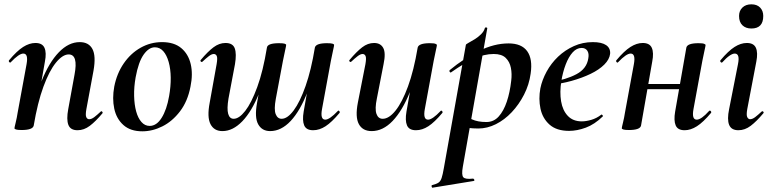

<svg xmlns="http://www.w3.org/2000/svg" viewBox="-20 -594 3580 889"><path d="M339 9Q306 9 296.5 -16Q287 -41 296 -89L325 -248Q343 -342 298 -342Q270 -342 239 -304Q208 -266 181 -192.5Q154 -119 136 -12L118 -13Q138 -132 172.5 -218.5Q207 -305 252.5 -352Q298 -399 349 -399Q391 -399 408 -367Q425 -335 413 -267L380 -89Q375 -61 379.5 -51.5Q384 -42 393 -42Q404 -42 417 -52Q430 -62 446 -77Q449 -81 453 -77Q457 -73 454 -69Q423 -32 396 -11.5Q369 9 339 9ZM80 8Q61 8 54 5.5Q47 3 47 0Q47 -4 52.5 -26Q58 -48 62 -74L103 -297Q112 -346 88 -346Q78 -346 63.5 -336Q49 -326 30 -306Q27 -302 23 -306.5Q19 -311 22 -315Q58 -358 87 -376.5Q116 -395 144 -395Q176 -395 186 -372.5Q196 -350 188 -309L136 -12Q131 8 80 8Z M639 14Q584 14 551.5 -15Q519 -44 509 -91Q499 -138 509 -193Q521 -254 553 -300.5Q585 -347 631 -373Q677 -399 730 -399Q786 -399 819 -371.5Q852 -344 863 -297.5Q874 -251 862 -193Q849 -125 813.5 -78.5Q778 -32 732 -9Q686 14 639 14ZM673 -11Q705 -11 728.5 -48.5Q752 -86 763 -149Q771 -194 770.5 -234.5Q770 -275 761 -307Q752 -339 736 -357Q720 -375 697 -375Q669 -375 645 -341Q621 -307 608 -236Q600 -191 601 -150Q602 -109 610.5 -78Q619 -47 635 -29Q651 -11 673 -11Z M1024 -395Q1058 -395 1067 -370Q1076 -345 1068 -297L1038 -138Q1030 -90 1036.5 -67Q1043 -44 1062 -44Q1087 -44 1115.5 -80.5Q1144 -117 1171 -190.5Q1198 -264 1216 -374L1234 -373Q1215 -251 1180.5 -164.5Q1146 -78 1102 -32.5Q1058 13 1010 13Q971 13 954.5 -19.5Q938 -52 951 -119L983 -297Q988 -326 983.5 -335Q979 -344 970 -344Q960 -344 947 -334Q934 -324 918 -309Q914 -305 910 -309Q906 -313 910 -317Q942 -355 968.5 -375Q995 -395 1024 -395ZM1494 -394Q1514 -394 1520.5 -391.5Q1527 -389 1527 -386Q1527 -382 1522 -360Q1517 -338 1512 -312L1471 -89Q1462 -40 1486 -40Q1496 -40 1510.5 -50Q1525 -60 1544 -80Q1547 -84 1551 -79.5Q1555 -75 1552 -71Q1516 -28 1487.5 -9.5Q1459 9 1430 9Q1398 9 1388.5 -13.5Q1379 -36 1386 -77L1438 -374Q1443 -394 1494 -394ZM1272 -394Q1292 -394 1298.5 -391.5Q1305 -389 1305 -386Q1305 -382 1300 -360Q1295 -338 1290 -312L1257 -136Q1248 -87 1256.5 -65.5Q1265 -44 1284 -44Q1311 -44 1340 -83Q1369 -122 1395 -196Q1421 -270 1438 -374L1456 -373Q1437 -255 1403.5 -168Q1370 -81 1326 -34Q1282 13 1231 13Q1193 13 1175.5 -18.5Q1158 -50 1170 -117L1216 -374Q1219 -394 1272 -394Z M1701 13Q1659 13 1641.5 -19.5Q1624 -52 1637 -119L1672 -297Q1677 -326 1672.5 -335Q1668 -344 1659 -344Q1649 -344 1636 -334Q1623 -324 1607 -309Q1603 -305 1599 -309Q1595 -313 1599 -317Q1631 -355 1657 -375Q1683 -395 1712 -395Q1742 -395 1754.5 -372Q1767 -349 1756 -297L1725 -138Q1715 -90 1723 -67Q1731 -44 1752 -44Q1781 -44 1811.5 -82Q1842 -120 1869 -193.5Q1896 -267 1914 -374L1932 -373Q1913 -255 1878 -168Q1843 -81 1798 -34Q1753 13 1701 13ZM1906 9Q1874 9 1864.5 -13.5Q1855 -36 1862 -77L1914 -374Q1919 -394 1970 -394Q1990 -394 1996.5 -391Q2003 -388 2003 -386Q2003 -382 1998 -360Q1993 -338 1988 -312L1947 -89Q1938 -40 1962 -40Q1972 -40 1986.5 -50Q2001 -60 2020 -80Q2023 -84 2027 -79.5Q2031 -75 2028 -71Q1992 -28 1963.5 -9.5Q1935 9 1906 9Z M1983 275Q1980 276 1978.5 270Q1977 264 1981 263Q2001 258 2010.5 251.5Q2020 245 2025 229.5Q2030 214 2035 185L2137 -386Q2137 -389 2149 -395.5Q2161 -402 2177.5 -412Q2194 -422 2207.5 -435.5Q2221 -449 2225 -464Q2227 -468 2232 -467Q2237 -466 2236 -462L2123 178Q2116 217 2125.5 227Q2135 237 2170 233Q2174 233 2176 238Q2178 243 2173 244ZM2195 1Q2170 1 2145.5 -2Q2121 -5 2107 -8L2117 -70Q2138 -54 2165 -41.5Q2192 -29 2232 -29Q2266 -29 2289 -54.5Q2312 -80 2326.5 -123Q2341 -166 2347 -220Q2351 -252 2345.5 -280Q2340 -308 2321.5 -326Q2303 -344 2266 -344Q2222 -344 2175 -322.5Q2128 -301 2070 -260Q2066 -256 2062.5 -261Q2059 -266 2063 -270Q2127 -323 2197.5 -358Q2268 -393 2335 -393Q2395 -393 2421 -357Q2447 -321 2437 -253Q2430 -202 2406.5 -156Q2383 -110 2349.5 -74.5Q2316 -39 2276 -19Q2236 1 2195 1Z M2615 12Q2557 12 2524.5 -17Q2492 -46 2482.5 -91Q2473 -136 2482 -185Q2490 -224 2511 -262.5Q2532 -301 2564 -331.5Q2596 -362 2637 -380.5Q2678 -399 2725 -399Q2766 -399 2786.5 -385Q2807 -371 2805 -345Q2802 -319 2778 -295Q2754 -271 2714.5 -252Q2675 -233 2626.5 -219.5Q2578 -206 2528 -201L2530 -214Q2601 -225 2649 -250.5Q2697 -276 2704 -324Q2708 -346 2699.5 -359Q2691 -372 2673 -372Q2650 -372 2631.5 -351.5Q2613 -331 2599.5 -296Q2586 -261 2579 -218Q2571 -167 2578 -125Q2585 -83 2609 -57.5Q2633 -32 2674 -32Q2693 -32 2717.5 -39Q2742 -46 2764 -63Q2766 -65 2769.5 -61Q2773 -57 2771 -55Q2733 -18 2692.5 -3Q2652 12 2615 12Z M2892 8Q2873 8 2866 5.5Q2859 3 2859 0Q2859 -4 2864.5 -26Q2870 -48 2874 -74L2915 -297Q2924 -346 2900 -346Q2890 -346 2875.5 -336Q2861 -326 2842 -306Q2839 -302 2835 -306.5Q2831 -311 2834 -315Q2870 -358 2899 -376.5Q2928 -395 2956 -395Q2988 -395 2998 -372.5Q3008 -350 3000 -309L2948 -12Q2943 8 2892 8ZM2935 -181 2938 -205H3180L3177 -181ZM3150 9Q3118 9 3108.5 -13.5Q3099 -36 3106 -77L3158 -374Q3163 -394 3214 -394Q3234 -394 3240.5 -391Q3247 -388 3247 -386Q3247 -382 3242 -360Q3237 -338 3232 -312L3191 -89Q3182 -40 3206 -40Q3227 -40 3263 -80Q3267 -84 3271 -79.5Q3275 -75 3272 -71Q3236 -28 3207 -9.5Q3178 9 3150 9Z M3399 9Q3366 9 3356 -16Q3346 -41 3356 -89L3397 -297Q3407 -346 3382 -346Q3372 -346 3357.5 -336Q3343 -326 3325 -306Q3321 -302 3317 -306.5Q3313 -311 3316 -315Q3352 -358 3381 -376.5Q3410 -395 3438 -395Q3470 -395 3480 -372.5Q3490 -350 3482 -309L3440 -89Q3435 -61 3440 -51.5Q3445 -42 3453 -42Q3464 -42 3477 -52Q3490 -62 3506 -77Q3510 -81 3514 -77Q3518 -73 3514 -69Q3483 -32 3456 -11.5Q3429 9 3399 9ZM3459 -462Q3433 -462 3417.5 -477Q3402 -492 3402 -520Q3402 -544 3417.5 -559Q3433 -574 3459 -574Q3485 -574 3499.5 -559Q3514 -544 3514 -520Q3514 -462 3459 -462Z"/></svg>

Font: Cormorant Light
Style: Italic
Weight: 300
Italic angle: -10°
Designer: Christian Thalmann (Catharsis Fonts)
Foundry: Catharsis Fonts
Version: Version 4.000